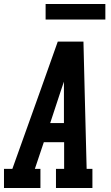

<svg xmlns="http://www.w3.org/2000/svg" viewBox="-39 -944 559 964"><path d="M-19 0V-96H23L164 -490L251 -735H380L386 -490L396 -96H425V0H242V-96H283V-230H181L136 -96H164V0ZM213 -326H282V-490Q282 -501 282 -512Q282 -523 282 -534Q278 -523 274.5 -512Q271 -501 267 -490ZM190 -846V-924H490V-846Z"/></svg>

Font: Iosevka Slab
Style: Bold Italic
Weight: 700
Italic angle: -9°
Monospace: yes
Designer: Belleve Invis
Foundry: Belleve Invis
Version: Version 11.1.0; ttfautohint (v1.8.3)